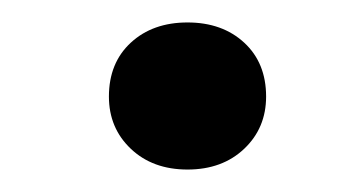

<svg xmlns="http://www.w3.org/2000/svg" viewBox="-20 -420 316 171"><path d="M217 -334Q217 -306 197.5 -287.5Q178 -269 147 -269Q116 -269 96.5 -287.5Q77 -306 77 -334Q77 -364 96.5 -382Q116 -400 147 -400Q178 -400 197.5 -382Q217 -364 217 -334Z"/></svg>

Font: Roboto Serif 20pt Light
Style: Italic
Weight: 300
Italic angle: -10°
Version: Version 1.007